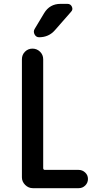

<svg xmlns="http://www.w3.org/2000/svg" viewBox="-20 -985 540 1005"><path d="M296.9 -964.8H333Q349.6 -964.8 356.4 -949.7Q363.3 -934.6 351.6 -922.9L267.6 -827.1Q235.4 -790 184.6 -790Q168.9 -790 161.1 -804.7Q153.3 -819.3 161.1 -833L210.9 -916Q240.2 -964.8 296.9 -964.8ZM152.3 0Q128.9 0 111.8 -17.1Q94.7 -34.2 94.7 -56.6V-674.8Q94.7 -698.2 110.8 -714.4Q127 -730.5 149.9 -730.5Q172.9 -730.5 189.5 -714.4Q206.1 -698.2 206.1 -674.8V-105.5Q206.1 -96.7 213.9 -95.7H391.6Q411.1 -95.7 425.8 -82Q440.4 -68.4 440.4 -48.3Q440.4 -28.3 426.3 -14.2Q412.1 0 391.6 0Z"/></svg>

Font: Rounded Mgen+ 1m medium
Style: Regular
Weight: 500
Designer: [Source Han Sans]
Ryoko NISHIZUKA  (kana & ideographs); Paul D. Hunt (Latin, Greek & Cyrillic); Wenlong ZHANG  (bopomofo
Version: Version 1.059.20150602